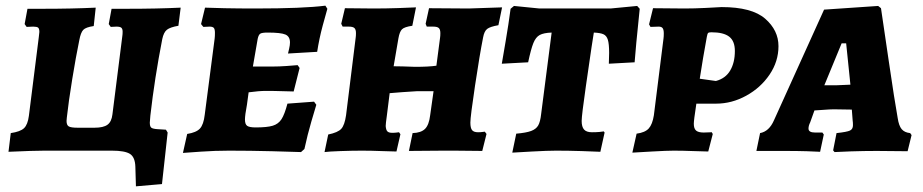

<svg xmlns="http://www.w3.org/2000/svg" viewBox="-20 -532 3259 678"><path d="M511 -124Q509 -104 509 -99Q509 -85 514.5 -81Q520 -77 535 -76L566 -74L572 -64L552 118L460 126L458 57Q457 23 439 11.5Q421 0 375 0H137L86 1L10 4L18 -62Q52 -67 65 -79.5Q78 -92 82 -123L117 -401Q119 -415 119 -419Q119 -431 114.5 -434.5Q110 -438 97 -438L74 -437L67 -447L77 -501H134Q234 -501 318 -505L311 -440Q283 -436 274 -426.5Q265 -417 260 -390Q248 -332 235 -252Q222 -172 216 -117L215 -105Q215 -90 223 -85.5Q231 -81 254 -81H314Q345 -81 359.5 -91.5Q374 -102 377 -128L412 -405Q413 -411 413 -420Q413 -430 408.5 -434Q404 -438 391 -438L371 -437L364 -447L374 -501H431Q534 -501 618 -505L610 -441Q581 -436 569.5 -427Q558 -418 553 -394Q526 -256 511 -124Z M883 -82Q923 -82 943 -88Q963 -94 974 -111Q985 -128 995 -166L1089 -173L1097 -162Q1093 -149 1079.5 -103Q1066 -57 1055 -6L1043 5Q1020 4 941 2Q862 0 789 0Q739 0 689.5 3.5Q640 7 626 8L641 -59Q673 -64 686 -78Q699 -92 703 -127L738 -396Q739 -404 739 -416Q739 -429 735 -433.5Q731 -438 720 -438L698 -437L690 -447L704 -505Q722 -504 773 -503Q824 -502 881 -502Q1051 -502 1129 -512L1136 -501Q1132 -488 1119.5 -441.5Q1107 -395 1100 -349L997 -343Q998 -347 1001 -360Q1004 -373 1004 -382Q1004 -403 988 -410Q972 -417 925 -417Q905 -417 899 -413Q893 -409 890 -395L873 -297H941Q966 -297 993 -299Q1020 -301 1031 -302L1038 -292L1017 -209Q1007 -209 978.5 -210Q950 -211 919 -211Q895 -211 858 -206L852 -162Q845 -125 845 -110Q845 -93 853 -87.5Q861 -82 883 -82Z M1641 -99Q1641 -80 1647 -72.5Q1653 -65 1668 -65Q1677 -65 1683.5 -66Q1690 -67 1692 -67L1698 -59L1683 1L1584 0H1547L1424 1L1437 -62Q1467 -63 1481 -77Q1495 -91 1499 -125L1511 -210H1453Q1430 -209 1399.5 -206.5Q1369 -204 1356 -203L1346 -123Q1342 -95 1342 -87Q1343 -73 1348 -68Q1353 -63 1365 -63Q1375 -63 1381 -64Q1387 -65 1389 -65L1394 -58L1380 3Q1365 3 1328 1.5Q1291 0 1258 0Q1224 0 1182 1.5Q1140 3 1126 5L1139 -57Q1173 -64 1185 -77Q1197 -90 1202 -125L1236 -399Q1237 -405 1237 -415Q1237 -428 1231.5 -433Q1226 -438 1212 -438H1190L1185 -448L1198 -503L1299 -502Q1342 -502 1387 -503.5Q1432 -505 1449 -506L1436 -441Q1408 -437 1399.5 -428.5Q1391 -420 1387 -397L1370 -298Q1396 -298 1446 -296Q1494 -296 1521 -300L1534 -399Q1535 -405 1535 -415Q1535 -428 1529.5 -433Q1524 -438 1510 -438H1487L1483 -448L1495 -503L1635 -502L1753 -506L1740 -443Q1711 -438 1700.5 -430Q1690 -422 1686 -400Q1674 -340 1657.5 -230Q1641 -120 1641 -99Z M1845 -312 1752 -307Q1755 -325 1765.5 -386Q1776 -447 1783 -501L1795 -511L1885 -502H2136L2230 -511L2239 -501Q2232 -434 2227 -381.5Q2222 -329 2221 -312L2130 -307L2131 -345Q2131 -377 2126.5 -391.5Q2122 -406 2111 -411Q2100 -416 2077 -417L2069 -366Q2064 -333 2049 -228.5Q2034 -124 2034 -105Q2034 -84 2042.5 -74.5Q2051 -65 2070 -65Q2085 -65 2096.5 -66Q2108 -67 2112 -68L2115 -64L2100 4Q2082 3 2034.5 1.5Q1987 0 1944 0Q1913 0 1859.5 3Q1806 6 1789 7L1803 -60Q1838 -63 1855.5 -69.5Q1873 -76 1880.5 -89Q1888 -102 1891 -130L1928 -417Q1900 -416 1886 -408.5Q1872 -401 1863.5 -380Q1855 -359 1845 -312Z M2397 -502Q2432 -502 2472 -504Q2512 -506 2528 -507Q2635 -507 2682 -466Q2729 -425 2729 -369Q2729 -315 2697.5 -268.5Q2666 -222 2615 -194Q2564 -166 2509 -166H2439L2432 -117Q2430 -101 2430 -95Q2430 -78 2438 -71Q2446 -64 2465 -64L2494 -65Q2494 -63 2495 -62Q2496 -61 2497 -59L2481 3Q2466 3 2429 1.5Q2392 0 2359 0Q2335 0 2282.5 3Q2230 6 2213 7L2228 -60Q2258 -64 2271 -78.5Q2284 -93 2289 -125L2323 -396Q2324 -403 2324 -414Q2324 -427 2320 -432.5Q2316 -438 2306 -438L2277 -437L2272 -446L2286 -503ZM2575 -352Q2575 -387 2555 -402.5Q2535 -418 2492 -418Q2483 -418 2480.5 -415.5Q2478 -413 2476 -402Q2462 -326 2451 -254L2508 -246Q2542 -255 2558.5 -283Q2575 -311 2575 -352Z M3194 -62 3199 -55 3185 2 3076 1Q3030 1 2985 2.5Q2940 4 2927 5L2922 -1L2934 -62Q2971 -66 2981.5 -71Q2992 -76 2992 -90Q2992 -100 2991 -106L2988 -145L2924 -146Q2912 -146 2886 -144Q2860 -142 2856 -142L2841 -100Q2835 -88 2835 -78Q2835 -64 2858 -64H2884L2889 -57L2876 4Q2864 3 2829 2Q2794 1 2754 1H2651L2664 -62Q2696 -68 2713 -107L2890 -498L3081 -511L3091 -503Q3098 -456 3118.5 -316Q3139 -176 3150 -115Q3154 -88 3164 -76Q3174 -64 3194 -62ZM2936 -231Q2947 -231 2983 -233L2968 -379H2952L2891 -231Z"/></svg>

Font: Alegreya SC ExtraBold
Style: Italic
Weight: 800
Italic angle: -7°
Designer: Juan Pablo del Peral
Foundry: Huerta Tipografica
Version: Version 2.007; ttfautohint (v1.6)